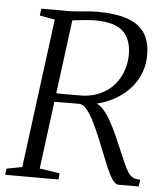

<svg xmlns="http://www.w3.org/2000/svg" viewBox="-53 -799 736 846"><g transform="rotate(5 315.0 -375.5)"><path d="M1.5 0 4.5 -27.5 73.5 -41 159.5 -700.5 92.5 -712.5 96 -743H214.5Q235.5 -743 256.8 -745Q278 -747 299.8 -749Q321.5 -751 343.5 -751Q425 -751 476.8 -733Q528.5 -715 553.2 -678Q578 -641 578.5 -584Q579.5 -523 551.5 -472.8Q523.5 -422.5 471.5 -388.5Q419.5 -354.5 348 -341.5L357 -350Q379 -352 399.8 -331.2Q420.5 -310.5 438.2 -279Q456 -247.5 469.5 -216.5Q483 -185.5 491.5 -166Q509.5 -124 521.2 -97.2Q533 -70.5 543 -56Q553 -41.5 565.2 -36Q577.5 -30.5 596 -30.5L591.5 0H501.5Q493.5 0 484 -9Q474.5 -18 462.8 -40.2Q451 -62.5 436 -101Q418.5 -145 401 -187.8Q383.5 -230.5 366.8 -264.8Q350 -299 333 -319.2Q316 -339.5 299.5 -340Q297.5 -340 282.2 -340Q267 -340 246.5 -339.8Q226 -339.5 206.2 -339.5Q186.5 -339.5 175.5 -339.5L182 -378Q193 -377.5 212.5 -377.2Q232 -377 253.5 -377Q275 -377 292 -377Q309 -377 314.5 -377.5Q357.5 -380 392 -396.8Q426.5 -413.5 450.2 -441.2Q474 -469 486.2 -504.2Q498.5 -539.5 498 -578.5Q497 -644 460.2 -678.2Q423.5 -712.5 335.5 -712.5Q323.5 -712.5 300 -710.5Q276.5 -708.5 253.5 -705.8Q230.5 -703 220.5 -700.5L240 -728.5L150.5 -41L239.5 -27.5L237 0Z"/></g></svg>

Font: Merriweather 72pt Light
Style: Italic
Weight: 300
Italic angle: -7.8°
Version: Version 2.101